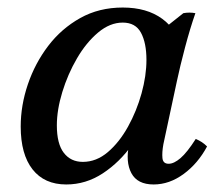

<svg xmlns="http://www.w3.org/2000/svg" viewBox="-20 -475 590 510"><path d="M388 15Q345 15 329 -15Q313 -45 323 -92L340 -172L375 -241L385 -375L467 -440Q483 -443 499 -440Q485 -400 471.5 -349Q458 -298 450 -260L414 -92Q410 -70 411.5 -55Q413 -40 428 -40Q442 -40 459.5 -55Q477 -70 500 -106Q509 -102 516 -97.5Q523 -93 530 -86Q506 -41 468 -13Q430 15 388 15ZM156 15Q98 15 66.5 -25Q35 -65 35 -139Q35 -195 54 -251Q73 -307 108 -353Q143 -399 193 -427Q243 -455 306 -455Q370 -455 411 -425Q452 -395 459 -345L406 -313Q406 -257 386.5 -199Q367 -141 332.5 -92.5Q298 -44 253 -14.5Q208 15 156 15ZM200 -45Q236 -45 266.5 -71Q297 -97 320 -138.5Q343 -180 356 -227Q369 -274 369 -316Q369 -361 354.5 -388Q340 -415 306 -415Q272 -415 240.5 -388.5Q209 -362 184.5 -320Q160 -278 145.5 -230.5Q131 -183 131 -142Q131 -93 149.5 -69Q168 -45 200 -45Z"/></svg>

Font: Poltawski Nowy
Style: Italic
Weight: 400
Italic angle: -12°
Designer: Adam Pótawski, Mateusz Machalski, Borys Kosmynka, Ania Wieluska
Foundry: Capitalics.wtf
Version: Version 1.001;gftools[0.9.25]